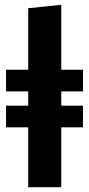

<svg xmlns="http://www.w3.org/2000/svg" viewBox="-20 -776 370 796"><path d="M324 -487H234V-756L97 -742V-487H5V-397H97V-338H5V-248H97V0H234V-248H324V-338H234V-397H324Z"/></svg>

Font: Fira Sans
Style: Bold
Weight: 700
Designer: Carrois Corporate & Edenspiekermann AG
Foundry: Carrois Corporate GbR & Edenspiekermann AG
Version: Version 4.203